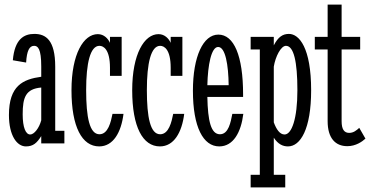

<svg xmlns="http://www.w3.org/2000/svg" viewBox="-20 -626 1615 838"><path d="M160 -101C151 -67 129 -39 112 -39C92 -39 79 -70 79 -127C79 -201 92 -238 160 -244ZM94 -353C97 -404 108 -426 129 -426C145 -426 160 -414 160 -336V-291C80 -280 19 -252 19 -124C19 -34 54 13 93 13C125 13 141 -2 160 -32V0H261V-55H221V-335C221 -451 180 -478 130 -478C85 -478 44 -456 36 -363Z M511 -295V-465H460V-439C452 -457 434 -477 407 -477C345 -477 292 -391 292 -232C292 -72 338 13 413 13C474 13 509 -48 519 -129H471C464 -94 452 -40 414 -40C371 -40 356 -114 356 -233C356 -351 374 -426 414 -426C432 -426 460 -410 460 -330V-295Z M776 -295V-465H725V-439C717 -457 699 -477 672 -477C610 -477 557 -391 557 -232C557 -72 603 13 678 13C739 13 774 -48 784 -129H736C729 -94 717 -40 679 -40C636 -40 621 -114 621 -233C621 -351 639 -426 679 -426C697 -426 725 -410 725 -330V-295Z M885 -254C887 -342 902 -421 932 -421C964 -421 977 -342 978 -254ZM940 -40C901 -40 887 -97 885 -203H1041V-214C1041 -383 1001 -475 933 -475C867 -475 822 -380 822 -230C822 -71 867 13 937 13C998 13 1032 -48 1042 -129H994C987 -94 978 -40 940 -40Z M1074 -410H1114V137H1074V192H1225V137H1175V-25C1194 4 1215 13 1237 13C1291 13 1338 -62 1338 -232C1338 -417 1286 -478 1241 -478C1214 -478 1194 -465 1175 -428V-465H1074ZM1175 -335C1182 -379 1206 -426 1228 -426C1262 -426 1278 -358 1278 -232C1278 -107 1253 -39 1222 -39C1201 -39 1186 -62 1175 -92Z M1504 -46C1482 -46 1471 -62 1471 -97V-410H1552V-465H1471V-606H1410V-465H1354V-410H1410V-97C1410 -24 1443 12 1496 12C1533 12 1561 -8 1575 -21L1548 -68C1536 -57 1523 -46 1504 -46Z"/></svg>

Font: Stint Ultra Condensed
Style: Regular
Weight: 400
Width: 1
Designer: Astigmatic (AOETI)
Foundry: Astigmatic (AOETI)
Version: Version 1.000